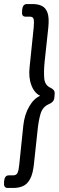

<svg xmlns="http://www.w3.org/2000/svg" viewBox="-53 -788 293 946"><path d="M109 -768Q134 -768 153 -759Q172 -750 181 -725.5Q190 -701 185 -652L167 -485Q162 -436 165 -402Q168 -368 195 -356Q206 -351 212 -343.5Q218 -336 216 -322L215 -308Q214 -295 206.5 -287Q199 -279 186 -274Q157 -261 147 -228Q137 -195 132 -145L114 22Q109 69 95 94.5Q81 120 60 129Q39 138 14 138H-16Q-36 138 -33 109V105Q-30 76 -10 76H12Q27 76 33 64.5Q39 53 42 22L62 -171Q68 -224 91 -263.5Q114 -303 145 -316Q116 -330 101.5 -368.5Q87 -407 93 -459L113 -652Q116 -683 112.5 -694.5Q109 -706 94 -706H72Q52 -706 56 -735V-739Q59 -768 79 -768Z"/></svg>

Font: Asap Condensed Condensed Regular
Style: Italic
Weight: 400
Width: 3
Italic angle: -6°
Designer: Pablo Cosgaya
Foundry: Omnibus-Type
Version: Version 3.001; ttfautohint (v1.8.4.7-5d5b)